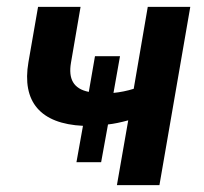

<svg xmlns="http://www.w3.org/2000/svg" viewBox="-20 -540 595 560"><path d="M275 -67 295 -177C313 -179 332 -183 354 -189L321 0H445L535 -520H411L370 -281C351 -275 331 -271 311 -269L330 -376H257L239 -272C194 -281 179 -310 187 -357L215 -520H91L63 -359C43 -243 98 -179 222 -173L203 -67Z"/></svg>

Font: Fixel Text 20240404 SemiBold
Style: Italic
Weight: 600
Width: 4
Italic angle: -10°
Designer: AlfaBravo + MacPaw
Foundry: Kyrylo Tkachov, Marchela Mozhyna, Serhii Makarenko, Maria Weinstein, Zakhar Kryvoshyya
Version: Version 1.211;Glyphs 3.2 (3225)